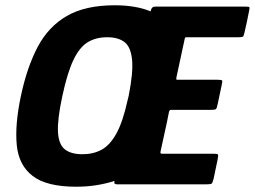

<svg xmlns="http://www.w3.org/2000/svg" viewBox="-20 -698 965 727"><path d="M268 9Q157 9 104 -31.5Q51 -72 43.5 -148.5Q36 -225 59 -334Q82 -443 122.5 -520Q163 -597 233 -637.5Q303 -678 414 -678Q456 -678 490 -672Q524 -666 550 -655Q550 -656 550.5 -656.5Q551 -657 551 -658Q554 -673 568 -673Q653 -673 738 -673Q823 -673 908 -673Q922 -673 924 -671Q926 -669 923 -656Q919 -636 915 -616Q911 -596 906 -576Q903 -562 900 -559.5Q897 -557 883 -557Q835 -557 786.5 -557Q738 -557 690 -557Q683 -557 681.5 -556Q680 -555 679 -549Q671 -513 663.5 -477Q656 -441 648 -405Q647 -398 647.5 -397Q648 -396 654 -396Q692 -396 729.5 -396Q767 -396 804 -396Q819 -396 821 -393Q823 -390 819 -374Q815 -356 811.5 -338.5Q808 -321 804 -303Q801 -288 797.5 -285Q794 -282 780 -282Q743 -282 705.5 -282Q668 -282 630 -282Q625 -282 623.5 -281Q622 -280 620 -275Q613 -238 604.5 -200.5Q596 -163 588 -125Q587 -119 588 -117.5Q589 -116 595 -116Q643 -116 691.5 -116Q740 -116 788 -116Q804 -116 805.5 -112.5Q807 -109 804 -94Q800 -76 796.5 -58Q793 -40 789 -22Q785 -6 781.5 -3Q778 0 762 0Q678 0 593.5 0Q509 0 425 0Q411 0 413 -8Q413 -9 413 -10.5Q413 -12 414 -13Q383 -3 346.5 3Q310 9 268 9ZM292 -114Q333 -114 364.5 -131Q396 -148 420.5 -192Q445 -236 463 -318L467 -334Q485 -424 480 -472.5Q475 -521 451 -539Q427 -557 386 -557Q343 -557 312 -538Q281 -519 258 -471Q235 -423 216 -334Q197 -246 199.5 -198.5Q202 -151 225.5 -132.5Q249 -114 292 -114Z"/></svg>

Font: Glory Thin ExtraBold
Style: Italic
Weight: 800
Italic angle: -12°
Version: Version 1.011